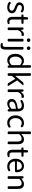

<svg xmlns="http://www.w3.org/2000/svg" viewBox="2713 -3549 1076 6542"><g transform="rotate(90 3251.0 -278.0)"><path d="M234 13Q122 13 59 -40Q31 -62 53 -92Q76 -122 106 -99Q155 -58 237 -58Q289 -58 316 -82Q344 -106 344 -143Q344 -188 289 -216Q261 -231 223 -245Q185 -259 162 -270Q139 -281 113 -300Q61 -336 61 -402Q61 -469 112 -513Q163 -557 251 -557Q339 -557 387 -516Q417 -496 395 -466Q373 -437 340 -458Q310 -485 255 -485Q201 -485 175 -463Q149 -441 149 -407Q149 -381 172 -358Q190 -340 244 -320Q299 -301 315 -294Q331 -287 357 -272Q384 -257 397 -242Q432 -202 432 -148Q432 -79 379 -33Q327 13 234 13Z M709 13Q554 13 554 -168V-469H506Q473 -469 473 -503Q473 -538 506 -539L558 -543L567 -663Q569 -696 607 -696Q645 -696 645 -663V-543H759Q792 -543 792 -506Q792 -469 759 -469H645V-166Q645 -113 664 -87Q683 -61 729 -61L756 -64Q791 -75 800 -41Q809 -7 777 -1Z M960 0Q915 0 915 -33V-510Q915 -543 952 -543Q990 -543 992 -510L998 -444Q1030 -497 1070 -527Q1110 -557 1150 -557L1181 -551Q1213 -545 1204 -505Q1196 -465 1163 -470L1139 -474Q1105 -474 1068 -444Q1031 -414 1006 -349V-33Q1006 0 960 0Z M1348 0Q1303 0 1303 -33V-510Q1303 -543 1348 -543Q1394 -543 1394 -510V-33Q1394 0 1348 0ZM1305 -671Q1288 -688 1288 -715Q1288 -742 1305 -758Q1322 -775 1349 -775Q1376 -775 1393 -758Q1410 -742 1410 -715Q1410 -688 1393 -671Q1376 -655 1349 -655Q1322 -655 1305 -671Z M1560 239Q1522 243 1482 236Q1442 229 1450 197L1460 159L1512 169Q1550 169 1564 142Q1579 116 1579 62V-510Q1579 -543 1624 -543Q1670 -543 1670 -510V62Q1670 243 1560 239ZM1667 -671Q1650 -655 1623 -655Q1597 -655 1580 -671Q1563 -688 1563 -715Q1563 -742 1580 -758Q1597 -775 1623 -775Q1650 -775 1667 -758Q1684 -742 1684 -715Q1684 -688 1667 -671Z M2039 13Q1936 13 1875 -62Q1815 -137 1815 -268Q1815 -399 1884 -478Q1953 -557 2050 -557Q2095 -557 2129 -541L2203 -493L2199 -763Q2199 -796 2244 -796Q2289 -796 2289 -763V-33Q2289 0 2252 0Q2215 0 2211 -33L2207 -64Q2125 13 2039 13ZM2058 -63Q2130 -63 2199 -138V-423Q2134 -480 2066 -480Q1999 -480 1954 -422Q1909 -364 1909 -268Q1909 -173 1948 -118Q1987 -63 2058 -63Z M2474 -33V-763Q2474 -796 2519 -796Q2564 -796 2564 -763V-256L2778 -518Q2798 -543 2849 -543Q2900 -543 2879 -518L2719 -324L2907 -27Q2924 0 2874 0Q2825 0 2808 -28L2666 -262L2564 -143V-33Q2564 0 2519 0Q2474 0 2474 -33Z M3071 0Q3026 0 3026 -33V-510Q3026 -543 3063 -543Q3101 -543 3103 -510L3109 -444Q3141 -497 3181 -527Q3221 -557 3261 -557L3292 -551Q3324 -545 3315 -505Q3307 -465 3274 -470L3250 -474Q3216 -474 3179 -444Q3142 -414 3117 -349V-33Q3117 0 3071 0Z M3512 13Q3442 13 3397 -28Q3353 -69 3353 -141Q3353 -229 3432 -276Q3512 -324 3662 -340Q3687 -344 3685 -371Q3687 -481 3575 -481Q3498 -481 3444 -443Q3412 -423 3394 -454Q3376 -486 3408 -505Q3487 -557 3586 -557Q3686 -557 3732 -498Q3778 -439 3778 -334V-33Q3778 0 3740 0Q3703 0 3699 -33L3695 -65Q3598 13 3512 13ZM3538 -60Q3606 -60 3687 -132V-284Q3554 -268 3498 -235Q3442 -202 3442 -152Q3442 -60 3538 -60Z M4321 -86Q4341 -56 4313 -34Q4264 13 4159 13Q4054 13 3982 -63Q3910 -139 3910 -270Q3910 -402 3986 -479Q4063 -557 4172 -557Q4258 -557 4302 -515Q4331 -493 4307 -463Q4284 -433 4253 -456Q4229 -481 4176 -481Q4101 -481 4053 -422Q4005 -364 4005 -270Q4005 -177 4051 -120Q4098 -63 4170 -63Q4242 -63 4272 -94Q4301 -117 4321 -86Z M4505 0Q4460 0 4460 -33V-763Q4460 -796 4505 -796Q4551 -796 4551 -763L4548 -466Q4639 -557 4728 -557Q4894 -557 4894 -344V-33Q4894 0 4848 0Q4803 0 4803 -33V-332Q4803 -408 4778 -442Q4754 -477 4707 -477Q4660 -477 4628 -458Q4596 -439 4551 -394V-33Q4551 0 4505 0Z M5238 13Q5083 13 5083 -168V-469H5035Q5002 -469 5002 -503Q5002 -538 5035 -539L5087 -543L5096 -663Q5098 -696 5136 -696Q5174 -696 5174 -663V-543H5288Q5321 -543 5321 -506Q5321 -469 5288 -469H5174V-166Q5174 -113 5193 -87Q5212 -61 5258 -61L5285 -64Q5320 -75 5329 -41Q5338 -7 5306 -1Z M5648 13Q5536 13 5462 -64Q5388 -141 5388 -269Q5388 -398 5461 -477Q5534 -557 5634 -557Q5735 -557 5792 -488Q5849 -420 5849 -302L5848 -291Q5845 -250 5804 -250H5498Q5479 -250 5480 -228Q5483 -163 5532 -111Q5582 -60 5656 -60Q5731 -60 5765 -85Q5795 -103 5811 -73Q5828 -43 5797 -25Q5741 13 5648 13ZM5478 -316H5750Q5769 -316 5768 -339Q5769 -397 5733 -440Q5698 -484 5636 -484Q5574 -484 5530 -438Q5486 -393 5478 -316Z M6028 0Q5983 0 5983 -33V-510Q5983 -543 6020 -543Q6058 -543 6061 -510L6066 -465Q6163 -557 6251 -557Q6417 -557 6417 -344V-33Q6417 0 6371 0Q6326 0 6326 -33V-332Q6326 -408 6301 -442Q6277 -477 6230 -477Q6183 -477 6151 -458Q6119 -439 6074 -394V-33Q6074 0 6028 0Z"/></g></svg>

Font: Swei Gothic CJK TC Regular
Style: Regular
Weight: 400
Version: Version 2.129